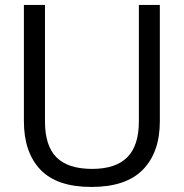

<svg xmlns="http://www.w3.org/2000/svg" viewBox="-20 -742 742 773"><path d="M623.5 -722.2V-253.4Q623.5 -128.9 555.4 -59.1Q487.3 10.7 348.1 10.7Q209 10.7 142.6 -59.1Q76.2 -128.9 76.2 -254.4V-722.2H161.1V-252.9Q161.1 -154.8 207.5 -108.4Q253.9 -62 351.1 -62Q445.8 -62 492.4 -108.9Q539.1 -155.8 539.1 -253.4V-722.2Z"/></svg>

Font: Oxygen
Style: Regular
Weight: 400
Designer: Vernon Adams
Foundry: Vernon Adams
Version: Version Release 0.2.3 webfont; ttfautohint (v0.93.3-1d66) -l